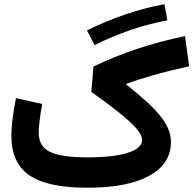

<svg xmlns="http://www.w3.org/2000/svg" viewBox="-20 -879 906 899"><path d="M750 -859.4C633.3 -838.4 506.8 -795.9 387.2 -736.8L422.9 -668C537.6 -724.6 651.4 -763.2 763.7 -783.7ZM54.7 -419.4C40.5 -346.2 33.2 -287.6 33.2 -243.7C33.2 -158.2 61.5 -96.7 117.7 -58.1C173.8 -19.5 264.2 0 389.2 0C513.7 0 610.4 -18.6 678.2 -55.7C746.1 -92.8 780.3 -145 780.3 -212.9C780.3 -293.5 724.1 -361.8 571.3 -483.4L570.8 -486.3C607.9 -500 649.4 -513.2 695.8 -526.4C741.7 -539.6 798.3 -553.7 865.7 -568.8L846.2 -710C690.4 -677.7 547.9 -630.4 417.5 -567.4L407.7 -448.7C581.1 -325.2 645.5 -265.1 645.5 -223.1C645.5 -197.8 623 -177.7 578.1 -163.6C533.2 -149.4 470.7 -142.1 391.1 -142.1C306.6 -142.1 247.6 -150.9 212.9 -168.5C178.2 -186 161.1 -216.3 161.1 -258.8C161.1 -272.9 162.6 -292.5 166 -317.4C168.9 -342.3 172.9 -367.2 177.7 -392.1Z"/></svg>

Font: Estedad Bold
Style: Regular
Weight: 700
Designer: Amin Abedi
Version: Version 7.3